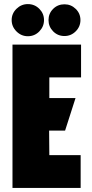

<svg xmlns="http://www.w3.org/2000/svg" viewBox="-20 -918 451 938"><path d="M116 -898Q84 -898 60.5 -875Q37 -852 37 -820Q37 -788 60.5 -764.5Q84 -741 116 -741Q149 -741 172 -764.5Q195 -788 195 -820Q195 -852 172 -875Q149 -898 116 -898ZM295 -897Q262 -897 239.5 -874.5Q217 -852 217 -820Q217 -788 239.5 -765Q262 -742 295 -742Q327 -742 350 -765Q373 -788 373 -820Q373 -852 350 -874.5Q327 -897 295 -897ZM41 0H374V-160H221L220 -280H298L349 -439H221V-540H376V-700H41Z"/></svg>

Font: Advent Pro Black
Style: Regular
Weight: 900
Version: Version 3.000